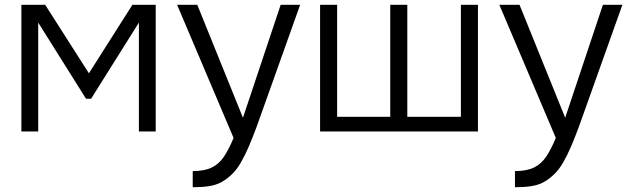

<svg xmlns="http://www.w3.org/2000/svg" viewBox="-20 -547 2624 799"><path d="M69 0V-527H168L350 -242L531 -527H628V0H558V-453L359 -136H338L139 -453V0Z M782 232V165Q831 165 861.5 150Q892 135 912.5 104Q933 73 952 27L717 -527H801L991 -57L1148 -527H1229L1070 -81Q1060 -52 1046.5 -15.5Q1033 21 1017 59Q1001 97 982 130Q963 163 940 183Q919 202 898.5 212.5Q878 223 851 227.5Q824 232 782 232Z M1312 0V-527H1383V-61H1604V-527H1675V-61H1898V-527H1969V0Z M2123 232V165Q2172 165 2202.5 150Q2233 135 2253.5 104Q2274 73 2293 27L2058 -527H2142L2332 -57L2489 -527H2570L2411 -81Q2401 -52 2387.5 -15.5Q2374 21 2358 59Q2342 97 2323 130Q2304 163 2281 183Q2260 202 2239.5 212.5Q2219 223 2192 227.5Q2165 232 2123 232Z"/></svg>

Font: Onest Light
Style: Regular
Weight: 300
Designer: Dmitri Voloshin, Andrey Kudryavtsev
Foundry: Dmitri Voloshin, Andrey Kudryavtsev
Version: Version 1.000;gftools[0.9.33]